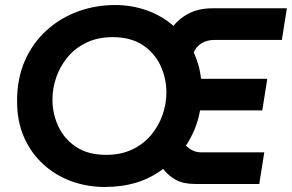

<svg xmlns="http://www.w3.org/2000/svg" viewBox="-20 -733 1163 765"><path d="M396 12Q328 12 265.5 -10.5Q203 -33 154 -77Q105 -121 76.5 -184.5Q48 -248 48 -330Q48 -421 79.5 -492Q111 -563 166 -612.5Q221 -662 291 -687.5Q361 -713 439 -713Q504 -713 564 -692Q624 -671 671 -630Q697 -662 735.5 -681Q774 -700 829 -700H1123L1103 -574H836Q805 -574 783 -560.5Q761 -547 752 -524Q763 -500 770.5 -474Q778 -448 781 -419H1045L1025 -293H777Q770 -253 755.5 -218Q741 -183 721 -153Q732 -141 747.5 -133.5Q763 -126 782 -126H1033L1013 0H757Q710 0 680.5 -16.5Q651 -33 630 -60Q581 -23 523.5 -5.5Q466 12 396 12ZM403 -116Q462 -116 507 -137.5Q552 -159 582 -195Q612 -231 627.5 -275Q643 -319 643 -365Q643 -421 619.5 -471.5Q596 -522 548.5 -553.5Q501 -585 429 -585Q370 -585 325 -563.5Q280 -542 250 -506Q220 -470 204.5 -426Q189 -382 189 -336Q189 -280 212.5 -229.5Q236 -179 283.5 -147.5Q331 -116 403 -116Z"/></svg>

Font: MuseoModerno Thin SemiBold
Style: Italic
Weight: 600
Italic angle: -9°
Version: Version 1.003